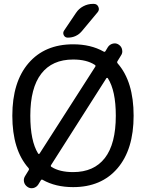

<svg xmlns="http://www.w3.org/2000/svg" viewBox="-20 -997 765 1011"><path d="M481.4 -645.5Q485.4 -651.4 479.5 -655.3Q436.5 -683.6 365.2 -683.6Q254.9 -683.6 197.3 -608.9Q139.6 -534.2 139.6 -387.7Q139.6 -254.9 180.7 -188.5Q181.6 -186.5 184.6 -186.5Q187.5 -186.5 188.5 -188.5ZM365.2 -90.8Q474.6 -90.8 532.2 -165Q589.8 -239.3 589.8 -387.7Q589.8 -519.5 547.9 -585Q546.9 -586.9 543.9 -586.9Q541 -586.9 540 -585L249 -127.9Q245.1 -122.1 251 -118.2Q293.9 -90.8 365.2 -90.8ZM473.6 -976.6Q491.2 -976.6 498 -960.9Q504.9 -945.3 494.1 -932.6L411.1 -833Q381.8 -798.8 336.9 -798.8Q322.3 -798.8 315.9 -811.5Q309.6 -824.2 317.4 -835.9L379.9 -928.7Q394.5 -951.2 418.5 -963.9Q442.4 -976.6 469.7 -976.6ZM548.8 -750Q558.6 -763.7 575.2 -767.6Q579.1 -768.6 584 -768.6Q595.7 -768.6 605.5 -761.7Q620.1 -752 623 -735.4Q624 -731.4 624 -726.6Q624 -714.8 617.2 -705.1L598.6 -674.8Q594.7 -668.9 599.6 -663.1Q683.6 -567.4 683.6 -387.7Q683.6 -210 598.6 -110.8Q513.7 -11.7 365.2 -11.7Q272.5 -11.7 205.1 -49.8Q199.2 -53.7 195.3 -47.9L181.6 -25.4Q171.9 -10.7 155.3 -6.8Q150.4 -5.9 146.5 -5.9Q134.8 -5.9 125 -12.7Q110.4 -22.5 106.4 -39.1Q105.5 -43.9 105.5 -47.9Q105.5 -59.6 112.3 -70.3L130.9 -100.6Q134.8 -106.4 129.9 -112.3Q44.9 -208 44.9 -387.7Q44.9 -565.4 130.4 -664.6Q215.8 -763.7 365.2 -763.7Q458 -763.7 525.4 -725.6Q531.2 -721.7 535.2 -727.5Z"/></svg>

Font: Gen Jyuu Gothic Regular
Style: Regular
Weight: 400
Designer: [Source Han Sans]
Ryoko NISHIZUKA  (kana & ideographs); Paul D. Hunt (Latin, Greek & Cyrillic); Wenlong ZHANG  (bopomofo
Version: Version 1.002.20150607